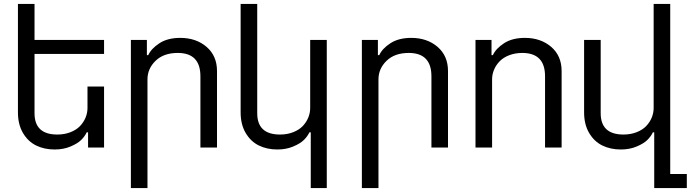

<svg xmlns="http://www.w3.org/2000/svg" viewBox="-20 -747 3497 972"><path d="M422.9 -309.1H506.8V0H425.8V-77.1H418.9Q409.7 -57.1 391.4 -38.8Q373 -20.5 337.2 -5.4Q301.3 9.8 256.8 9.8Q204.1 9.8 162.8 -10.5Q121.6 -30.8 96.2 -74Q70.8 -117.2 70.8 -178.2V-727.1H154.8V-544.9H506.8V-474.1H154.8V-173.8Q154.8 -65.9 270 -65.9Q306.2 -65.9 335.9 -77.4Q365.7 -88.9 384.3 -107.9Q402.8 -127 412.8 -150.9Q422.9 -174.8 422.9 -200.2Z M726.6 -345.2V205.1H642.6V-544.9H723.6V-467.8H730.5Q745.6 -501 787.1 -528.1Q828.6 -555.2 892.6 -555.2Q972.7 -555.2 1025.6 -509.8Q1078.6 -464.4 1078.6 -387.2V0H994.6V-360.8Q994.6 -479 879.9 -479Q808.6 -479 767.6 -439.2Q726.6 -399.4 726.6 -345.2Z M1550.3 -544.9H1634.3V205.1H1553.2V-77.1H1546.4Q1537.1 -57.1 1518.8 -38.8Q1500.5 -20.5 1464.6 -5.4Q1428.7 9.8 1384.3 9.8Q1331.5 9.8 1290.3 -10.5Q1249 -30.8 1223.6 -74Q1198.2 -117.2 1198.2 -178.2V-727.1H1282.2V-173.8Q1282.2 -65.9 1397.5 -65.9Q1433.6 -65.9 1463.4 -77.4Q1493.2 -88.9 1511.7 -107.9Q1530.3 -127 1540.3 -150.9Q1550.3 -174.8 1550.3 -200.2Z M1896 -345.2V205.1H1812V-544.9H1893.1V-467.8H1899.9Q1915 -501 1956.5 -528.1Q1998 -555.2 2062 -555.2Q2142.1 -555.2 2195.1 -509.8Q2248 -464.4 2248 -387.2V0H2164.1V-360.8Q2164.1 -479 2049.3 -479Q1978 -479 1937 -439.2Q1896 -399.4 1896 -345.2Z M2471.2 -345.2V0H2387.2V-544.9H2468.3V-467.8H2475.1Q2490.2 -501 2531.7 -528.1Q2573.2 -555.2 2637.2 -555.2Q2717.3 -555.2 2770.3 -509.8Q2823.2 -464.4 2823.2 -387.2V0H2739.3V-360.8Q2739.3 -479 2624 -479Q2587.9 -479 2558.1 -467.5Q2528.3 -456.1 2509.8 -437Q2491.2 -418 2481.2 -394.3Q2471.2 -370.6 2471.2 -345.2Z M3292 205.1V-77.1H3285.2Q3275.9 -57.1 3257.6 -38.8Q3239.3 -20.5 3203.4 -5.4Q3167.5 9.8 3123 9.8Q3070.3 9.8 3029.1 -10.5Q2987.8 -30.8 2962.4 -74Q2937 -117.2 2937 -178.2V-544.9H3021V-173.8Q3021 -65.9 3136.2 -65.9Q3172.4 -65.9 3202.1 -77.4Q3231.9 -88.9 3250.5 -107.9Q3269 -127 3279.1 -150.9Q3289.1 -174.8 3289.1 -200.2V-727.1H3373V133.8H3457V205.1Z"/></svg>

Font: Telcell.Market
Style: Regular
Weight: 400
Designer: Rasmus Andersson, Sedrak Mkrtchyan
Version: Version 3.019;git-0a5106e0b